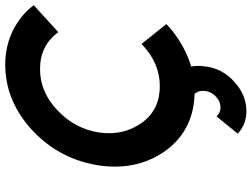

<svg xmlns="http://www.w3.org/2000/svg" viewBox="-134 -618 962 734"><g transform="rotate(-90 347.0 -251.0)"><path d="M425 -66 335 -1Q351 3 360 19Q369 33 366 53Q363 77 344 94Q326 111 303 111Q283 111 269 96Q269 96 252.5 116Q236 136 203 177Q239 210 289 210Q351 210 401 164Q452 119 460 53Q471 -20 425 -66ZM468 -712Q325 -712 211 -604Q157 -552 124.5 -488.5Q92 -425 81 -350Q71 -276 86 -212.5Q101 -149 140 -96Q221 12 366 12Q438 12 503 -17Q535 -31 565.5 -51Q596 -71 622 -96L546 -191Q474 -121 385 -121Q295 -121 246 -188Q221 -222 211 -262Q201 -302 207 -350Q214 -398 235 -438Q256 -478 291 -511Q361 -579 450 -579Q540 -579 591 -509L694 -603Q675 -629 650.5 -648.5Q626 -668 597 -683Q568 -697 535.5 -704.5Q503 -712 468 -712Z"/></g></svg>

Font: Unageo
Style: Bold-Italic
Weight: 700
Designer: Richard Sepsi
Foundry: Richard Sepsi
Version: Version 2.000